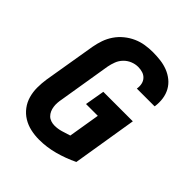

<svg xmlns="http://www.w3.org/2000/svg" viewBox="-206 -873 1012 1012"><g transform="rotate(45 300.0 -367.5)"><path d="M251 8Q218 8 187 1Q156 -6 130 -22Q104 -38 85.5 -62.5Q67 -87 58.5 -117Q50 -147 50 -179.5Q50 -212 55 -245L104 -538Q109 -566 118.5 -593.5Q128 -621 145 -646Q162 -671 186 -690.5Q210 -710 237 -722Q264 -734 292.5 -738.5Q321 -743 349 -743Q378 -743 406.5 -739.5Q435 -736 460.5 -726Q486 -716 507 -699Q528 -682 541 -658.5Q554 -635 558 -607Q562 -579 558 -550Q558 -549 557.5 -548.5Q557 -548 557 -547H425Q425 -547 425 -547.5Q425 -548 425 -548Q428 -566 424.5 -582.5Q421 -599 410 -611Q399 -623 383 -628Q367 -633 349 -633Q328 -633 307 -624.5Q286 -616 270 -599.5Q254 -583 246 -562Q238 -541 234 -520L186 -227Q183 -212 182 -197.5Q181 -183 183 -169Q185 -155 190.5 -142.5Q196 -130 205.5 -120.5Q215 -111 228.5 -106.5Q242 -102 256 -102Q280 -102 304 -109Q328 -116 352 -124L381 -300H293L312 -410H532L473 -48Q419 -22 363 -7Q307 8 251 8Z"/></g></svg>

Font: Iosevka SS04 XBd Ex
Style: Italic
Weight: 800
Width: 7
Italic angle: -9°
Monospace: yes
Designer: Belleve Invis
Foundry: Belleve Invis
Version: Version 19.0.0; ttfautohint (v1.8.4)